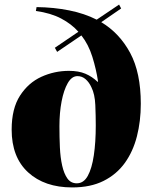

<svg xmlns="http://www.w3.org/2000/svg" viewBox="-20 -806 669 840"><path d="M296 14Q175 14 103 -52Q31 -118 31 -239Q31 -331 67.5 -387.5Q104 -444 161 -470Q218 -496 282 -496Q324 -496 353.5 -483.5Q383 -471 407 -448L409 -449Q401 -503 384 -557.5Q367 -612 336 -651L230 -579L220 -597L323 -667Q293 -701 247.5 -725Q202 -749 137 -758L140 -775Q216 -774 283 -760.5Q350 -747 403 -720L501 -786L510 -769L423 -709Q503 -661 549.5 -574.5Q596 -488 596 -352Q596 -276 579 -209.5Q562 -143 526 -93Q490 -43 433 -14.5Q376 14 296 14ZM316 -4Q346 -4 364 -36.5Q382 -69 390.5 -126.5Q399 -184 399 -257Q399 -299 397 -346.5Q395 -394 380 -424Q370 -446 354.5 -459.5Q339 -473 319 -473Q294 -473 276.5 -442.5Q259 -412 249.5 -362.5Q240 -313 240 -254Q240 -206 242 -161.5Q244 -117 252 -81.5Q260 -46 275 -25Q290 -4 316 -4Z"/></svg>

Font: Literata 72pt ExtraBold
Style: Regular
Weight: 800
Designer: Latin by Veronika Burian and Jose Scaglione. Greek by Irene Vlachou. Cyrillic by Vera Evstafieva.
Foundry: TypeTogether
Version: Version 3.002